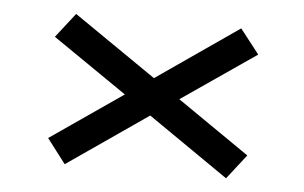

<svg xmlns="http://www.w3.org/2000/svg" viewBox="-36 -549 729 460"><g transform="rotate(5 328.5 -318.5)"><path d="M573 -440 394 -317 568 -197 522 -138 328 -272 134 -138 89 -197 263 -317 84 -440 130 -499 329 -362 527 -499Z"/></g></svg>

Font: Sarpanch
Style: Regular
Weight: 400
Designer: Manushi Parikh (Devanagari and Latin), Jyotish Sonowal (Devanagari)
Foundry: Indian Type Foundry
Version: Version 2.004;PS 1.0;hotconv 1.0.78;makeotf.lib2.5.61930; tt